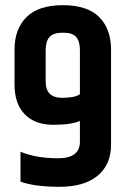

<svg xmlns="http://www.w3.org/2000/svg" viewBox="-20 -715 492 740"><path d="M288 -522Q288 -555 274 -572Q260 -589 222.5 -589Q185 -589 170.5 -572Q156 -555 156 -522V-401Q156 -338 219 -338Q269 -338 288 -352ZM36 -524Q36 -603 82 -649Q128 -695 222.5 -695Q317 -695 362.5 -649Q408 -603 408 -524V-157Q408 -81 356.5 -38Q305 5 209.5 5Q114 5 59 -15V-130Q120 -105 204 -105Q288 -105 288 -169V-249Q255 -234 185 -234Q115 -234 75.5 -274.5Q36 -315 36 -389Z"/></svg>

Font: Khand SemiBold
Style: Regular
Weight: 600
Designer: Devanagari: Sanchit Sawaria, Jyotish Sonowal; Latin: Satya Rajpurohit
Foundry: Indian Type Foundry
Version: Version 1.101;PS 1.0;hotconv 1.0.78;makeotf.lib2.5.61930; tt